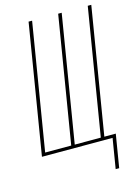

<svg xmlns="http://www.w3.org/2000/svg" viewBox="-133 -809 766 1053"><g transform="rotate(-15 250.0 -282.5)"><path d="M389 170 417 0H16L137 -735H157L39 -18H187L305 -735H325L207 -18H355L473 -735H493L375 -18H440L409 170Z"/></g></svg>

Font: Iosevka SS18 Thin
Style: Italic
Weight: 100
Italic angle: -9°
Monospace: yes
Designer: Belleve Invis
Foundry: Belleve Invis
Version: Version 25.1.1; ttfautohint (v1.8.4)